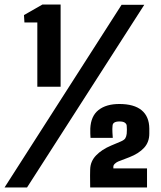

<svg xmlns="http://www.w3.org/2000/svg" viewBox="-91 -821 704 841"><path d="M72.5 -441V-722.5H16L14 -755L94.5 -801H174.5V-441ZM-71 0 441.5 -800H541L27.5 0ZM304 0Q303.5 -37.5 303.5 -52.5Q303.5 -67.5 304 -79.5Q305 -114.5 329.8 -140.2Q354.5 -166 396 -183.5L437.5 -201Q453 -207.5 457.8 -215.2Q462.5 -223 464 -235Q465 -246 464.8 -253.5Q464.5 -261 464 -270.5Q463.5 -278 456 -283.5Q448.5 -289 432.5 -289Q403 -289 402 -270.5Q400.5 -257 401.5 -240.5Q402.5 -224 403 -217H305.5Q305 -227.5 304.5 -236.5Q304 -245.5 304.5 -258Q307 -312.5 340.5 -339Q374 -365.5 431.5 -365.5Q496.5 -365.5 529.5 -338Q562.5 -310.5 563 -258Q563 -254 563 -250.8Q563 -247.5 563 -244.2Q563 -241 563 -236Q563 -198.5 540 -173.5Q517 -148.5 476 -132.5L426.5 -113.5Q418.5 -110 412 -103.8Q405.5 -97.5 405.5 -91V-83.5H553V0Z"/></svg>

Font: Big Shoulders Text Thin ExtraBold
Style: Regular
Weight: 800
Version: Version 2.002